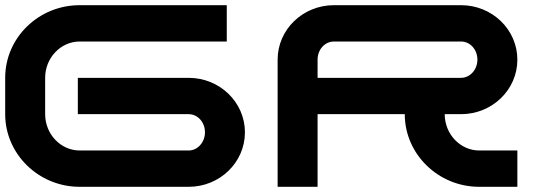

<svg xmlns="http://www.w3.org/2000/svg" viewBox="-20 -720 2140 740"><path d="M287 0C129 0 0 -126 0 -280V-420C0 -575 129 -700 287 -700H854V-560H287C214 -560 154 -497 154 -420V-280C154 -203 214 -140 287 -140H707C742 -140 770 -172 770 -210C770 -249 742 -280 707 -280H280V-420H707C827 -420 924 -326 924 -210C924 -94 827 0 707 0Z M1757 -280C1877 -280 1974 -374 1974 -490C1974 -606 1877 -700 1757 -700H1267C1147 -700 1050 -606 1050 -490V0H1204V-280H1540C1540 -126 1669 0 1827 0H1974V-140H1827C1754 -140 1694 -203 1694 -280ZM1204 -490C1204 -529 1232 -560 1267 -560H1757C1792 -560 1820 -529 1820 -490C1820 -452 1792 -420 1757 -420H1204Z"/></svg>

Font: Generic Techno
Style: Regular
Weight: 400
Designer: NC Empire
Foundry: NC Empire
Version: Version 1.000;hotconv 1.0.109;makeotfexe 2.5.65596